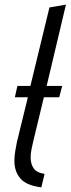

<svg xmlns="http://www.w3.org/2000/svg" viewBox="-20 -796 304 827"><path d="M158 11Q94 3 68 -27Q42 -57 42 -103Q42 -123 45.5 -144Q49 -165 53 -185L100 -377H44L55 -426H111L193 -764L264 -776L181 -426H248L235 -377H169L125 -195Q121 -177 116.5 -157Q112 -137 112 -117Q112 -90 125 -71Q138 -52 172 -47Z"/></svg>

Font: Ubuntu Sans Condensed
Style: Italic
Weight: 400
Width: 3
Italic angle: -13.5°
Designer: Dalton Maag Ltd
Foundry: Dalton Maag Ltd
Version: Version 1.006; ttfautohint (v1.8.4.7-5d5b)